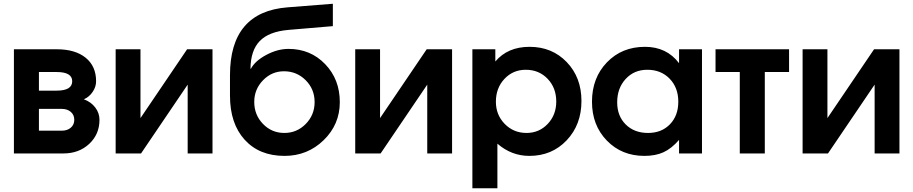

<svg xmlns="http://www.w3.org/2000/svg" viewBox="-20 -816 4857 1021"><path d="M54 0V-554H282Q380 -554 435.5 -509Q491 -464 491 -384Q491 -354 472.5 -327Q454 -300 426 -288Q464 -274 486.5 -244.5Q509 -215 509 -179Q509 -102 454.5 -51Q400 0 317 0ZM187 -334H281Q364 -334 364 -384Q364 -433 281 -433H187ZM187 -121H308Q338 -121 356.5 -137Q375 -153 375 -179Q375 -205 356.5 -221Q338 -237 308 -237H187Z M595 0V-554H727V-188L975 -554H1110V0H978V-366L730 0Z M1312 -451 1314 -450Q1336 -492 1396 -524Q1456 -556 1514 -556Q1631 -556 1709 -475Q1787 -394 1787 -273Q1787 -154 1701 -70.5Q1615 13 1493 13Q1359 13 1281 -73Q1203 -159 1203 -307V-416Q1203 -753 1509 -777L1750 -796V-677L1514 -657Q1410 -648 1361.5 -598Q1313 -548 1312 -451ZM1653 -273Q1653 -342 1605.5 -389.5Q1558 -437 1490 -437Q1425 -437 1378.5 -389Q1332 -341 1332 -274Q1332 -205 1378.5 -157Q1425 -109 1492 -109Q1559 -109 1606 -157Q1653 -205 1653 -273Z M1869 0V-554H2001V-188L2249 -554H2384V0H2252V-366L2004 0Z M2492 185V-554H2614V-489Q2680 -567 2796 -567Q2916 -567 2994 -485.5Q3072 -404 3072 -279Q3072 -153 2993.5 -70Q2915 13 2795 13Q2700 13 2625 -52V185ZM2780 -109Q2847 -109 2892.5 -157Q2938 -205 2938 -276Q2938 -349 2892 -397Q2846 -445 2776 -445Q2708 -445 2662.5 -396.5Q2617 -348 2617 -275Q2617 -205 2664 -157Q2711 -109 2780 -109Z M3128 -275Q3128 -402 3207.5 -484.5Q3287 -567 3410 -567Q3525 -567 3591 -480V-554H3713V0H3591V-72Q3551 -26 3508.5 -6.5Q3466 13 3407 13Q3286 13 3207 -68.5Q3128 -150 3128 -275ZM3262 -272Q3262 -199 3307.5 -154Q3353 -109 3426 -109Q3498 -109 3542.5 -155Q3587 -201 3587 -275Q3587 -350 3541 -397.5Q3495 -445 3422 -445Q3352 -445 3307 -396Q3262 -347 3262 -272Z M3914 0V-433H3785V-554H4176V-433H4047V0Z M4248 0V-554H4380V-188L4628 -554H4763V0H4631V-366L4383 0Z"/></svg>

Font: Involve
Style: Bold
Weight: 700
Designer: Stefan Peev
Foundry: Context Ltd.
Version: Version 1.001